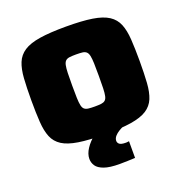

<svg xmlns="http://www.w3.org/2000/svg" viewBox="-156 -832 1119 1179"><g transform="rotate(-20 403.5 -243.0)"><path d="M403 8Q298 8 231.5 -2.5Q165 -13 127.5 -37Q90 -61 73.5 -101Q57 -141 53 -201Q49 -261 49 -343Q49 -425 53 -485Q57 -545 73.5 -585.5Q90 -626 127.5 -650.5Q165 -675 231.5 -685.5Q298 -696 403 -696Q508 -696 574.5 -685.5Q641 -675 678.5 -650.5Q716 -626 732.5 -585.5Q749 -545 753 -485Q757 -425 757 -343Q757 -261 753 -201Q749 -141 732.5 -101Q716 -61 678.5 -37Q641 -13 574.5 -2.5Q508 8 403 8ZM403 -174Q429 -174 445 -176Q461 -178 470.5 -186Q480 -194 484 -212Q488 -230 489 -262Q490 -294 490 -343Q490 -393 489 -424.5Q488 -456 484 -474.5Q480 -493 470.5 -501.5Q461 -510 445 -512Q429 -514 403 -514Q378 -514 361.5 -512Q345 -510 335.5 -501.5Q326 -493 322 -474.5Q318 -456 317 -424.5Q316 -393 316 -343Q316 -294 317 -262Q318 -230 322 -212Q326 -194 335.5 -186Q345 -178 361.5 -176Q378 -174 403 -174ZM426 210Q361 210 325 197Q289 184 275 163Q261 142 261 117Q261 85 283 51.5Q305 18 341 -11L526 0Q511 6 494.5 16Q478 26 466.5 39Q455 52 454 67Q453 81 464 90.5Q475 100 507 100Q509 100 514.5 99.5Q520 99 527 98V207Q507 208 478 209Q449 210 426 210Z"/></g></svg>

Font: Saira Expanded Black
Style: Regular
Weight: 900
Width: 7
Designer: Hector Gatti with collaboration of the Omnibus-Type team
Foundry: Omnibus-Type
Version: Version 1.101